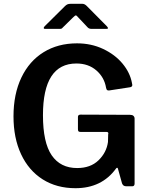

<svg xmlns="http://www.w3.org/2000/svg" viewBox="-20 -980 787 1010"><path d="M204.5 -36.5C253.5 -5.5 311 10 377 10C469 10 540 -24.3 590 -93C592 -95.7 593.8 -97.2 595.5 -97.5C597.2 -97.8 598.7 -96.7 600 -94L622 -15C624.7 -9 627.8 -5 631.5 -3C635.2 -1 640 0 646 0H675C683.7 0 688 -4.7 688 -14V-356C688 -362 686 -366.8 682 -370.5C678 -374.2 672 -376 664 -376L404 -377C394.7 -377 390 -373 390 -365V-301C390 -295 391 -291 393 -289C395 -287 398.7 -286 404 -286H540C546.7 -286 550 -283.3 550 -278C550 -276 549.7 -274.3 549 -273L548 -233C542.7 -195.7 526 -163.5 498 -136.5C470 -109.5 432.7 -96 386 -96C327.3 -96 282.7 -118.3 252 -163C221.3 -207.7 206 -278 206 -374C206 -555.3 264.7 -646 382 -646C424 -646 459 -633.8 487 -609.5C515 -585.2 532 -554.7 538 -518C539.3 -512.7 540.8 -509 542.5 -507C544.2 -505 547.7 -504 553 -504L664 -521C672 -522.3 676 -526.3 676 -533L674 -544C667.3 -580 650.8 -613.8 624.5 -645.5C598.2 -677.2 564.2 -702.8 522.5 -722.5C480.8 -742.2 435 -752 385 -752C318.3 -752 259.8 -736.5 209.5 -705.5C159.2 -674.5 120.2 -630 92.5 -572C64.8 -514 51 -446 51 -368C51 -292 64.3 -225.5 91 -168.5C117.7 -111.5 155.5 -67.5 204.5 -36.5ZM392 -888 441 -836C445.7 -830.7 452.7 -828 462 -828H539C545 -828 548 -829.3 548 -832C548 -834.7 545.7 -838.3 541 -843L436 -949C428.7 -956.3 421 -960 413 -960H352C344.7 -960 338.8 -959 334.5 -957C330.2 -955 326 -952 322 -948L216 -843C212 -839 210 -835.7 210 -833C210 -829.7 212.7 -828 218 -828H290C296 -828 300.2 -828.3 302.5 -829C304.8 -829.7 307.7 -832 311 -836L364 -888C371.3 -895.3 376.3 -899 379 -899C381.7 -899 386 -895.3 392 -888Z"/></svg>

Font: Libre Franklin SemiBold
Style: Regular
Weight: 600
Designer: Pablo Impallari, Rodrigo Fuenzalida
Foundry: Impallari Type
Version: Version 1.002; ttfautohint (v1.5)